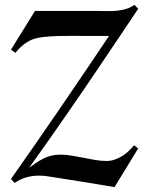

<svg xmlns="http://www.w3.org/2000/svg" viewBox="-20 -745 606 785"><path d="M544.9 -709Q503.4 -647 466.6 -592Q429.7 -537.1 394.8 -485.4Q359.9 -433.6 325.7 -383.3Q291.5 -333 255.6 -281.5Q219.7 -230 181.4 -175Q143.1 -120.1 99.1 -59.1Q114.7 -70.3 129.2 -80.1Q143.6 -89.8 158.4 -97.2Q173.3 -104.5 189.9 -108.6Q206.5 -112.8 227.1 -112.8Q250.5 -112.8 274.2 -108.6Q297.9 -104.5 321.3 -99.9Q344.7 -95.2 368.4 -91.1Q392.1 -86.9 416 -86.9Q432.6 -86.9 448.5 -92.3Q464.4 -97.7 478.8 -106.4Q493.2 -115.2 505.4 -126.7Q517.6 -138.2 527.8 -150.9L544.9 -138.2L448.2 20Q382.3 8.8 318.1 -1.7Q253.9 -12.2 189 -22Q176.3 -24.4 164.1 -25.6Q151.9 -26.9 139.2 -26.9Q111.8 -26.9 87.2 -19.8Q62.5 -12.7 40 2.9L24.9 -13.2Q129.4 -161.6 228 -305.9Q326.7 -450.2 425.8 -598.1H320.8Q302.2 -598.1 273.7 -598.4Q245.1 -598.6 214.6 -597.7Q184.1 -596.7 156.2 -593.5Q128.4 -590.3 110.8 -583Q101.6 -579.1 91.8 -573.2Q82 -567.4 73.2 -560.1Q64.5 -552.7 56.6 -544.7Q48.8 -536.6 43 -528.8L24.9 -542L123 -700.2H381.8Q400.9 -700.2 420.2 -699.7Q439.5 -699.2 458.5 -701.2Q477.5 -703.1 495.6 -708.5Q513.7 -713.9 529.8 -725.1Z"/></svg>

Font: Redressed
Style: Regular
Weight: 400
Designer: Astigmatic (AOETI)
Foundry: Astigmatic (AOETI)
Version: Version 1.000